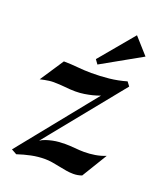

<svg xmlns="http://www.w3.org/2000/svg" viewBox="-112 -636 600 717"><g transform="rotate(20 188.0 -277.0)"><path d="M100.1 -67.9Q109.4 -74.2 121.6 -78.4Q133.8 -82.5 146.7 -85.2Q159.7 -87.9 172.6 -88.9Q185.5 -89.8 196.8 -89.8Q213.9 -89.8 234.6 -87.9Q255.4 -85.9 272 -85.9Q293.9 -85.9 315.2 -89.4Q336.4 -92.8 356.9 -101.1L295.9 -1Q279.8 4.9 262.2 4.9Q248 4.9 233.4 2.4Q218.8 0 203.6 -3.2Q188.5 -6.3 173.6 -8.8Q158.7 -11.2 145 -11.2Q117.2 -11.2 90.3 -5.6Q63.5 0 37.1 8.8L16.1 -2.9L259.8 -305.2Q245.6 -299.8 230 -295.9Q216.3 -292.5 199.5 -289.8Q182.6 -287.1 164.1 -287.1Q152.8 -287.1 142.8 -287.8Q132.8 -288.6 122.3 -289.6Q111.8 -290.5 100.3 -291.3Q88.9 -292 75.2 -292Q67.4 -292 58.6 -290.8Q49.8 -289.6 42 -288.1Q33.2 -286.1 23.9 -284.2L85.9 -377.9Q101.1 -377.9 114.5 -377Q127.9 -376 141.1 -375Q154.3 -374 167.7 -373Q181.2 -372.1 196.8 -372.1Q231.9 -372.1 266.8 -375.7Q301.8 -379.4 335 -389.2L347.2 -373ZM207.5 -409.7 195.3 -426.8 309.1 -563 366.2 -499Z"/></g></svg>

Font: Redressed
Style: Regular
Weight: 400
Designer: Astigmatic (AOETI)
Foundry: Astigmatic (AOETI)
Version: Version 1.001